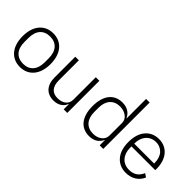

<svg xmlns="http://www.w3.org/2000/svg" viewBox="32 -1447 2165 2165"><g transform="rotate(45 1115.0 -364.0)"><path d="M275 12C207 12 152 -13 113 -59C74 -105 52 -172 52 -256C52 -340 74 -407 113 -453C152 -499 207 -524 275 -524C343 -524 398 -499 437 -453C476 -407 498 -340 498 -256C498 -172 476 -105 437 -59C398 -13 343 12 275 12ZM275 -39C375 -39 437 -103 437 -224V-288C437 -408 375 -473 275 -473C175 -473 113 -409 113 -288V-224C113 -104 175 -39 275 -39Z M963 -81H959C950 -57 934 -33 910 -17C886 0 854 12 810 12C701 12 636 -58 636 -183V-512H693V-194C693 -89 740 -39 825 -39C861 -39 895 -48 921 -67C947 -86 963 -114 963 -153V-512H1020V0H963Z M1537 -82H1534C1507 -25 1457 12 1378 12C1246 12 1167 -85 1167 -256C1167 -427 1246 -524 1378 -524C1457 -524 1509 -487 1534 -430H1537V-740H1594V0H1537ZM1391 -39C1431 -39 1467 -50 1494 -71C1521 -91 1537 -120 1537 -156V-359C1537 -392 1521 -421 1494 -441C1467 -461 1431 -473 1391 -473C1288 -473 1228 -403 1228 -292V-220C1228 -109 1288 -39 1391 -39Z M1963 12C1895 12 1839 -13 1800 -59C1760 -105 1739 -172 1739 -256C1739 -340 1760 -407 1800 -453C1839 -499 1894 -524 1962 -524C2027 -524 2082 -498 2119 -454C2156 -410 2178 -347 2178 -272V-245H1799V-220C1799 -167 1815 -121 1844 -89C1872 -57 1914 -38 1966 -38C2041 -38 2092 -72 2121 -141L2163 -113C2131 -37 2060 12 1963 12ZM1962 -476C1913 -476 1872 -457 1844 -425C1815 -393 1799 -347 1799 -294V-289H2116V-297C2116 -350 2101 -396 2074 -427C2046 -458 2007 -476 1962 -476Z"/></g></svg>

Font: Plexus Sans Light
Style: Regular
Weight: 300
Version: Version 2.001;PS 002.001;hotconv 1.0.70;makeotf.lib2.5.58329